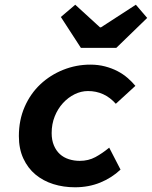

<svg xmlns="http://www.w3.org/2000/svg" viewBox="-20 -782 644 814"><path d="M298 12Q249 12 206 -1.5Q163 -15 130.5 -42Q98 -69 79 -110Q60 -151 60 -205Q60 -273 84.5 -329Q109 -385 151 -424.5Q193 -464 248 -486Q303 -508 363 -508Q396 -508 425 -500.5Q454 -493 478 -480.5Q502 -468 521 -451.5Q540 -435 554 -418L471 -342Q423 -396 353 -396Q324 -396 296.5 -382.5Q269 -369 247 -345Q225 -321 212 -288.5Q199 -256 199 -218Q199 -188 208.5 -165.5Q218 -143 234 -128.5Q250 -114 272 -107Q294 -100 318 -100Q355 -100 384.5 -116Q414 -132 443 -156L491 -63Q454 -28 405 -8Q356 12 298 12ZM323 -579 238 -710 299 -762 404 -666H408L556 -762L604 -706L473 -579Z"/></svg>

Font: Source Code Pro
Style: Bold Italic
Weight: 700
Italic angle: -11°
Monospace: yes
Designer: Paul D. Hunt, Teo Tuominen
Foundry: Adobe Systems Incorporated
Version: Version 1.050;PS 1.000;hotconv 16.6.51;makeotf.lib2.5.65220